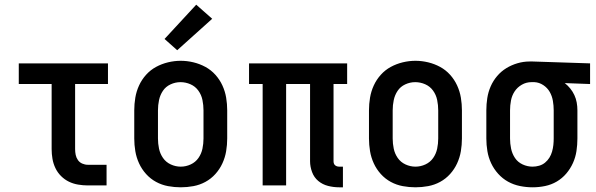

<svg xmlns="http://www.w3.org/2000/svg" viewBox="-20 -790 2540 818"><path d="M354 0Q334 0 313 -3.5Q292 -7 273.5 -16Q255 -25 240 -40Q225 -55 216 -74Q207 -93 203.5 -113.5Q200 -134 200 -155V-432H60V-520H440V-432H300V-155Q300 -142 302.5 -130Q305 -118 312 -108Q319 -98 330.5 -93Q342 -88 354 -88H434V0Z M750 8Q723 8 696 3Q669 -2 645 -15Q621 -28 602.5 -48.5Q584 -69 572.5 -94Q561 -119 556.5 -146Q552 -173 552 -200V-320Q552 -347 556.5 -374Q561 -401 572.5 -426Q584 -451 602.5 -471.5Q621 -492 645 -505Q669 -518 696 -524.5Q723 -531 750 -531Q777 -531 804 -524.5Q831 -518 855 -505Q879 -492 897.5 -471.5Q916 -451 927.5 -426Q939 -401 943.5 -374Q948 -347 948 -320V-200Q948 -173 943.5 -146Q939 -119 927.5 -94Q916 -69 897.5 -48.5Q879 -28 855 -15Q831 -2 804 3Q777 8 750 8ZM750 -80Q772 -80 792.5 -89.5Q813 -99 825.5 -117Q838 -135 842.5 -156.5Q847 -178 847 -200V-320Q847 -342 842.5 -364Q838 -386 825 -404Q812 -422 791.5 -431Q771 -440 749 -440Q727 -440 706.5 -430.5Q686 -421 674 -403Q662 -385 657.5 -363.5Q653 -342 653 -320V-200Q653 -178 657.5 -156.5Q662 -135 674.5 -117Q687 -99 707.5 -89.5Q728 -80 750 -80ZM735 -576 681 -624 816 -770 884 -710Z M1425 8Q1401 8 1377.5 2Q1354 -4 1336 -19Q1318 -34 1309.5 -57Q1301 -80 1301 -103V-432H1199V0H1099V-432H1041V-520H1459V-432H1401V-103Q1401 -98 1402.5 -93.5Q1404 -89 1407.5 -86Q1411 -83 1415.5 -81.5Q1420 -80 1425 -80H1441V8Z M1750 8Q1723 8 1696 3Q1669 -2 1645 -15Q1621 -28 1602.5 -48.5Q1584 -69 1572.5 -94Q1561 -119 1556.5 -146Q1552 -173 1552 -200V-320Q1552 -347 1556.5 -374Q1561 -401 1572.5 -426Q1584 -451 1602.5 -471.5Q1621 -492 1645 -505Q1669 -518 1696 -524.5Q1723 -531 1750 -531Q1777 -531 1804 -524.5Q1831 -518 1855 -505Q1879 -492 1897.5 -471.5Q1916 -451 1927.5 -426Q1939 -401 1943.5 -374Q1948 -347 1948 -320V-200Q1948 -173 1943.5 -146Q1939 -119 1927.5 -94Q1916 -69 1897.5 -48.5Q1879 -28 1855 -15Q1831 -2 1804 3Q1777 8 1750 8ZM1750 -80Q1772 -80 1792.5 -89.5Q1813 -99 1825.5 -117Q1838 -135 1842.5 -156.5Q1847 -178 1847 -200V-320Q1847 -342 1842.5 -364Q1838 -386 1825 -404Q1812 -422 1791.5 -431Q1771 -440 1749 -440Q1727 -440 1706.5 -430.5Q1686 -421 1674 -403Q1662 -385 1657.5 -363.5Q1653 -342 1653 -320V-200Q1653 -178 1657.5 -156.5Q1662 -135 1674.5 -117Q1687 -99 1707.5 -89.5Q1728 -80 1750 -80Z M2249 8Q2222 8 2195 2.5Q2168 -3 2144.5 -16Q2121 -29 2102.5 -49.5Q2084 -70 2072.5 -94.5Q2061 -119 2056.5 -146Q2052 -173 2052 -200V-320Q2052 -346 2056 -372Q2060 -398 2070.5 -422Q2081 -446 2098 -466Q2115 -486 2137 -499.5Q2159 -513 2184.5 -520.5Q2210 -528 2236 -528Q2239 -528 2242.5 -528Q2246 -528 2250 -528L2494 -520V-432L2386 -436Q2399 -426 2409.5 -413Q2420 -400 2427 -385Q2434 -370 2437 -353.5Q2440 -337 2440 -320V-200Q2440 -173 2436 -146.5Q2432 -120 2421 -95.5Q2410 -71 2392.5 -50.5Q2375 -30 2352 -16.5Q2329 -3 2302.5 2.5Q2276 8 2249 8ZM2249 -80Q2263 -80 2277 -84Q2291 -88 2302 -97Q2313 -106 2320.5 -118Q2328 -130 2332 -144Q2336 -158 2337.5 -172Q2339 -186 2339 -200V-320Q2339 -340 2335.5 -360.5Q2332 -381 2322 -398.5Q2312 -416 2294.5 -427.5Q2277 -439 2257 -440H2250Q2248 -440 2246.5 -440Q2245 -440 2244 -440Q2222 -440 2203 -429Q2184 -418 2172.5 -400.5Q2161 -383 2157 -362Q2153 -341 2153 -320V-200Q2153 -178 2157.5 -156.5Q2162 -135 2174 -117Q2186 -99 2206.5 -89.5Q2227 -80 2249 -80Z"/></svg>

Font: Zed Sans Semibold
Style: Regular
Weight: 600
Designer: Belleve Invis
Foundry: Belleve Invis
Version: Version 1.0.0; ttfautohint (v1.8.4)